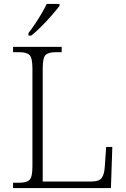

<svg xmlns="http://www.w3.org/2000/svg" viewBox="-20 -951 636 971"><path d="M46 0V-27H79Q115 -27 129.5 -41.5Q144 -56 144 -110V-604Q144 -658 129.5 -672.5Q115 -687 79 -687H46V-714H292V-687H261Q225 -687 210.5 -673Q196 -659 196 -605V-33H441Q482 -33 495 -52Q508 -71 510 -109L517 -208H548L541 0ZM124 -784Q139 -803 156.5 -829Q174 -855 190 -882Q206 -909 216 -931H281V-921Q268 -904 243 -875Q218 -846 189.5 -817.5Q161 -789 138 -771H124Z"/></svg>

Font: Noto Serif Tibetan ExtraLight
Style: Regular
Weight: 200
Designer: Monotype Design Team
Foundry: Monotype Imaging Inc.
Version: Version 2.103; ttfautohint (v1.8.4.7-5d5b)